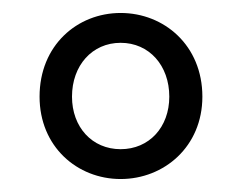

<svg xmlns="http://www.w3.org/2000/svg" viewBox="-20 -705 371 296"><path d="M41 -556C41 -479 99 -429 166 -429C233 -429 292 -479 292 -556C292 -635 233 -685 166 -685C99 -685 41 -635 41 -556ZM241 -556C241 -509 210 -475 166 -475C122 -475 91 -509 91 -556C91 -604 122 -639 166 -639C210 -639 241 -604 241 -556Z"/></svg>

Font: Cambridge Sans
Style: Regular
Weight: 400
Version: Version 2.020;PS 002.020;hotconv 1.0.88;makeotf.lib2.5.64775